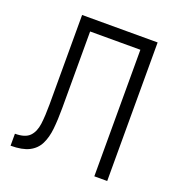

<svg xmlns="http://www.w3.org/2000/svg" viewBox="-126 -798 839 903"><g transform="rotate(20 293.0 -346.5)"><path d="M25.9 -0.5V-60.5Q76.7 -60.5 98.9 -83.3Q121.1 -106 126.5 -147.5Q131.8 -189 131.8 -246.1V-693.4H509.8V0H445.3V-633.3H193.8V-249.5Q193.8 -191.9 189 -145.8Q184.1 -99.6 167.7 -67.1Q151.4 -34.7 117.7 -17.6Q84 -0.5 25.9 -0.5Z"/></g></svg>

Font: CaskaydiaMono NF Light
Style: Regular
Weight: 300
Designer: Aaron Bell
Foundry: Saja Typeworks
Version: Version 2111.001; ttfautohint (v1.8.4);Nerd Fonts 3.1.1